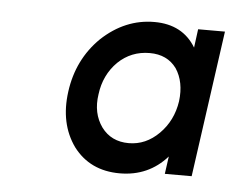

<svg xmlns="http://www.w3.org/2000/svg" viewBox="-35 -746 481 392"><g transform="rotate(5 206.0 -550.0)"><path d="M357 -700 352 -662Q325 -707 267 -707Q207 -707 159 -662Q113 -617 104 -550Q95 -484 128 -438Q162 -393 223 -393Q282 -393 320 -436L315 -400H370L412 -700ZM263 -643Q299 -643 318 -617Q336 -590 331 -550Q325 -510 298 -483Q271 -456 236 -456Q200 -456 180 -483Q160 -511 166 -550Q171 -590 198 -617Q225 -643 263 -643Z"/></g></svg>

Font: Unageo
Style: Regular-Italic
Weight: 400
Designer: Richard Sepsi
Foundry: Richard Sepsi
Version: Version 2.000